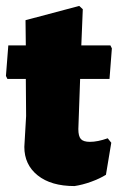

<svg xmlns="http://www.w3.org/2000/svg" viewBox="-23 -620 404 647"><path d="M340 -154 352 -139 334 -31Q313 -18 284 -7.5Q255 3 228 7Q149 7 104 -29Q59 -65 59 -125L65 -229L64 -354H2L-3 -364L5 -467H64L63 -552L244 -600L256 -589L251 -467H349L354 -457L346 -354H247L241 -185Q241 -161 249.5 -151.5Q258 -142 280 -142Q306 -142 340 -154Z"/></svg>

Font: Luna Sans Black
Style: Regular
Weight: 900
Designer: Juan Pablo del Peral
Foundry: Huerta Tipografica
Version: Version 2.001; ttfautohint (v1.5)